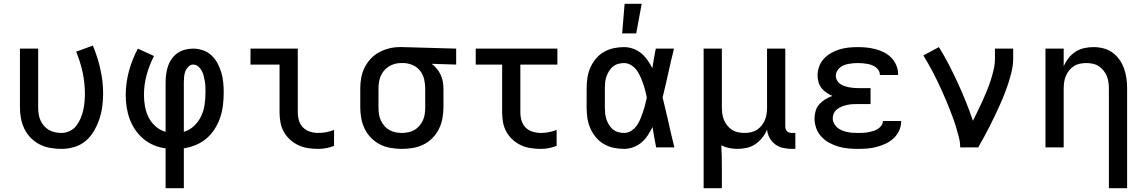

<svg xmlns="http://www.w3.org/2000/svg" viewBox="-20 -776 6040 1011"><path d="M304 8Q275 8 245.5 3Q216 -2 190 -15Q164 -28 143 -49Q122 -70 109 -96.5Q96 -123 90.5 -152Q85 -181 85 -210V-520H181V-210Q181 -193 183.5 -175.5Q186 -158 193 -142.5Q200 -127 211.5 -113.5Q223 -100 238 -91.5Q253 -83 270 -79.5Q287 -76 304 -76Q326 -76 347 -86Q368 -96 381.5 -113.5Q395 -131 404 -152Q413 -173 418 -194.5Q423 -216 425 -238.5Q427 -261 427 -283Q427 -340 415 -395.5Q403 -451 381 -504L469 -536Q494 -476 508.5 -412Q523 -348 523 -283Q523 -249 518.5 -215Q514 -181 503 -148.5Q492 -116 474.5 -86Q457 -56 431 -34Q405 -12 371.5 -2Q338 8 304 8Z M852 215V5Q820 1 790 -11.5Q760 -24 735.5 -44.5Q711 -65 692.5 -92Q674 -119 663 -149Q652 -179 647 -211Q642 -243 642 -275Q642 -339 659 -401.5Q676 -464 706 -520L791 -481Q766 -433 752 -381Q738 -329 738 -276Q738 -246 743.5 -215.5Q749 -185 762.5 -158Q776 -131 799.5 -110.5Q823 -90 852 -82V-343Q852 -365 855 -386.5Q858 -408 865 -428.5Q872 -449 885 -467Q898 -485 915.5 -497Q933 -509 954.5 -514.5Q976 -520 997 -520Q1024 -520 1049.5 -511Q1075 -502 1094 -484Q1113 -466 1125.5 -442.5Q1138 -419 1145.5 -393.5Q1153 -368 1155.5 -341.5Q1158 -315 1158 -289Q1158 -256 1154 -222.5Q1150 -189 1139.5 -157.5Q1129 -126 1111 -97.5Q1093 -69 1068 -47.5Q1043 -26 1012 -13Q981 0 948 5V215ZM948 -82Q979 -91 1002.5 -113.5Q1026 -136 1039.5 -165Q1053 -194 1057.5 -226Q1062 -258 1062 -290Q1062 -305 1061.5 -319.5Q1061 -334 1058.5 -348.5Q1056 -363 1052.5 -377Q1049 -391 1042 -404Q1035 -417 1023.5 -426.5Q1012 -436 997 -436Q983 -436 972 -425Q961 -414 956 -400.5Q951 -387 949.5 -372.5Q948 -358 948 -343Z M1656 8Q1629 8 1602.5 4Q1576 0 1552 -11Q1528 -22 1508 -40Q1488 -58 1475 -81Q1462 -104 1457 -130.5Q1452 -157 1452 -184V-436H1299V-520H1548V-184Q1548 -162 1554.5 -140.5Q1561 -119 1576.5 -104Q1592 -89 1613 -82.5Q1634 -76 1656 -76Q1677 -76 1698.5 -80Q1720 -84 1739 -92V-8Q1720 0 1698.5 4Q1677 8 1656 8Z M2096 8Q2067 8 2037.5 3Q2008 -2 1982 -15Q1956 -28 1935 -49Q1914 -70 1901 -96.5Q1888 -123 1882.5 -152Q1877 -181 1877 -210V-310Q1877 -338 1882 -366Q1887 -394 1899.5 -419.5Q1912 -445 1931.5 -466Q1951 -487 1976 -500.5Q2001 -514 2028.5 -521Q2056 -528 2084 -528H2100L2382 -520V-436L2253 -440Q2268 -429 2280 -414.5Q2292 -400 2300 -383Q2308 -366 2311.5 -347.5Q2315 -329 2315 -310V-210Q2315 -181 2309.5 -152Q2304 -123 2291 -96.5Q2278 -70 2257 -49Q2236 -28 2210 -15Q2184 -2 2154.5 3Q2125 8 2096 8ZM2096 -76Q2113 -76 2130 -79.5Q2147 -83 2162 -91.5Q2177 -100 2188.5 -113.5Q2200 -127 2207 -142.5Q2214 -158 2216.5 -175.5Q2219 -193 2219 -210V-310Q2219 -334 2213.5 -358Q2208 -382 2193.5 -401.5Q2179 -421 2157 -431.5Q2135 -442 2110 -444H2091Q2074 -444 2058 -439.5Q2042 -435 2027.5 -426Q2013 -417 2002 -404Q1991 -391 1984.5 -375.5Q1978 -360 1975.5 -343.5Q1973 -327 1973 -310V-210Q1973 -193 1975.5 -175.5Q1978 -158 1985 -142.5Q1992 -127 2003.5 -113.5Q2015 -100 2030 -91.5Q2045 -83 2062 -79.5Q2079 -76 2096 -76Z M2827 8Q2801 8 2774.5 4Q2748 0 2724 -11Q2700 -22 2680 -40Q2660 -58 2647 -81Q2634 -104 2629 -130.5Q2624 -157 2624 -184V-436H2485V-520H2915V-436H2720V-184Q2720 -162 2726.5 -140.5Q2733 -119 2748 -104Q2763 -89 2784.5 -82.5Q2806 -76 2827 -76Q2849 -76 2870 -80Q2891 -84 2911 -92V-8Q2891 0 2870 4Q2849 8 2827 8Z M3266 8Q3238 8 3210.5 2Q3183 -4 3159 -18Q3135 -32 3117 -54Q3099 -76 3088 -101.5Q3077 -127 3073 -154.5Q3069 -182 3069 -210V-310Q3069 -338 3073 -365.5Q3077 -393 3088 -418.5Q3099 -444 3117 -466Q3135 -488 3159 -502Q3183 -516 3210.5 -522Q3238 -528 3266 -528Q3290 -528 3314 -519.5Q3338 -511 3356.5 -495.5Q3375 -480 3389.5 -459.5Q3404 -439 3415 -417Q3419 -443 3423.5 -468.5Q3428 -494 3433 -520H3529Q3513 -456 3499 -391.5Q3485 -327 3469 -263Q3476 -236 3482 -209Q3488 -182 3495 -154Q3504 -115 3512.5 -76.5Q3521 -38 3531 0H3435Q3430 -27 3425 -53.5Q3420 -80 3416 -107Q3405 -85 3391 -63.5Q3377 -42 3358 -26Q3339 -10 3315 -1Q3291 8 3266 8ZM3266 -76Q3286 -76 3303.5 -87Q3321 -98 3332.5 -114Q3344 -130 3351.5 -148.5Q3359 -167 3365.5 -186Q3372 -205 3377 -224.5Q3382 -244 3386 -263Q3382 -282 3377 -301Q3372 -320 3365.5 -338.5Q3359 -357 3351 -374.5Q3343 -392 3331.5 -407.5Q3320 -423 3302.5 -433.5Q3285 -444 3266 -444Q3250 -444 3234.5 -439.5Q3219 -435 3207 -425Q3195 -415 3186.5 -401Q3178 -387 3173 -372Q3168 -357 3166.5 -341.5Q3165 -326 3165 -310V-210Q3165 -194 3166.5 -178.5Q3168 -163 3173 -148Q3178 -133 3186.5 -119Q3195 -105 3207 -95Q3219 -85 3234.5 -80.5Q3250 -76 3266 -76ZM3256 -600 3269 -756H3359L3330 -600Z M3685 215V-520H3781V-210Q3781 -193 3783.5 -176Q3786 -159 3792.5 -143.5Q3799 -128 3810 -114.5Q3821 -101 3835 -92Q3849 -83 3866 -79.5Q3883 -76 3900 -76Q3917 -76 3934 -79.5Q3951 -83 3965 -92Q3979 -101 3990 -114.5Q4001 -128 4007.5 -143.5Q4014 -159 4016.5 -176Q4019 -193 4019 -210V-520H4115V-111Q4115 -104 4117 -97Q4119 -90 4124 -85Q4129 -80 4136 -78Q4143 -76 4150 -76H4168V8H4150Q4127 8 4104 3Q4081 -2 4062.5 -15.5Q4044 -29 4032.5 -50Q4021 -71 4019 -94Q4010 -71 3994 -51Q3978 -31 3957.5 -17Q3937 -3 3912 2.5Q3887 8 3863 8Q3841 8 3819 3.5Q3797 -1 3778 -11Q3780 19 3780.5 48.5Q3781 78 3781 107V215Z M4497 8Q4471 8 4445 5.5Q4419 3 4394 -4.5Q4369 -12 4346 -24.5Q4323 -37 4305 -56.5Q4287 -76 4278 -101Q4269 -126 4269 -152Q4269 -172 4275 -192.5Q4281 -213 4295 -228Q4309 -243 4326.5 -253.5Q4344 -264 4363 -271Q4347 -278 4332 -288Q4317 -298 4306 -312Q4295 -326 4290 -343.5Q4285 -361 4285 -378Q4285 -403 4293.5 -426Q4302 -449 4318.5 -467Q4335 -485 4356.5 -497Q4378 -509 4401 -516Q4424 -523 4448.5 -525.5Q4473 -528 4497 -528Q4521 -528 4544.5 -525.5Q4568 -523 4591 -517Q4614 -511 4635.5 -500Q4657 -489 4673.5 -472Q4690 -455 4699.5 -432.5Q4709 -410 4709 -387V-381H4613V-383Q4613 -395 4606.5 -405.5Q4600 -416 4590 -423Q4580 -430 4568.5 -434Q4557 -438 4545 -440Q4533 -442 4521 -443Q4509 -444 4497 -444Q4485 -444 4472.5 -443Q4460 -442 4447.5 -439.5Q4435 -437 4423.5 -432.5Q4412 -428 4402.5 -420Q4393 -412 4387 -401Q4381 -390 4381 -377Q4381 -365 4387 -353.5Q4393 -342 4403.5 -334.5Q4414 -327 4426 -323Q4438 -319 4450 -316.5Q4462 -314 4474.5 -313Q4487 -312 4500 -312H4564V-228H4500Q4486 -228 4471.5 -227.5Q4457 -227 4443 -224Q4429 -221 4415.5 -216Q4402 -211 4390 -202.5Q4378 -194 4371.5 -181Q4365 -168 4365 -153Q4365 -139 4371.5 -126Q4378 -113 4389 -104Q4400 -95 4413.5 -89.5Q4427 -84 4440.5 -81Q4454 -78 4468.5 -77Q4483 -76 4497 -76Q4510 -76 4523.5 -76.5Q4537 -77 4550 -79.5Q4563 -82 4576 -85.5Q4589 -89 4600.5 -96Q4612 -103 4620.5 -114Q4629 -125 4629 -139H4725V-135Q4725 -110 4714 -87Q4703 -64 4684.5 -47Q4666 -30 4643.5 -19.5Q4621 -9 4596.5 -2.5Q4572 4 4547 6Q4522 8 4497 8Z M5036 0Q5036 -26 5029.5 -51.5Q5023 -77 5015.5 -102.5Q5008 -128 4999 -152.5Q4990 -177 4980.5 -201.5Q4971 -226 4960.5 -250Q4950 -274 4939.5 -298Q4929 -322 4917.5 -345.5Q4906 -369 4894 -392.5Q4882 -416 4869 -438.5Q4856 -461 4842 -484L4924 -528Q4952 -483 4976.5 -435.5Q5001 -388 5023.5 -339Q5046 -290 5066 -240.5Q5086 -191 5103 -140Q5116 -166 5129 -192.5Q5142 -219 5154 -245.5Q5166 -272 5177 -299Q5188 -326 5197 -354Q5206 -382 5212.5 -410.5Q5219 -439 5219 -468V-520H5315V-468Q5315 -436 5308 -405Q5301 -374 5291.5 -344Q5282 -314 5270.5 -284.5Q5259 -255 5246 -226Q5233 -197 5219.5 -168.5Q5206 -140 5191.5 -111.5Q5177 -83 5162 -55.5Q5147 -28 5131 0Z M5819 215V-310Q5819 -327 5816.5 -344Q5814 -361 5807.5 -376.5Q5801 -392 5790 -405.5Q5779 -419 5765 -428Q5751 -437 5734 -440.5Q5717 -444 5700 -444Q5683 -444 5666 -440.5Q5649 -437 5635 -428Q5621 -419 5610 -405.5Q5599 -392 5592.5 -376.5Q5586 -361 5583.5 -344Q5581 -327 5581 -310V0H5485V-520H5581V-428Q5591 -450 5606.5 -470Q5622 -490 5643 -503.5Q5664 -517 5688.5 -522.5Q5713 -528 5737 -528Q5764 -528 5790 -521.5Q5816 -515 5837.5 -499.5Q5859 -484 5874.5 -462Q5890 -440 5899 -414.5Q5908 -389 5911.5 -363Q5915 -337 5915 -310V215Z"/></svg>

Font: Iosevka Fixed Curly Md Ex
Style: Regular
Weight: 500
Width: 7
Monospace: yes
Designer: Belleve Invis
Foundry: Belleve Invis
Version: Version 30.1.2